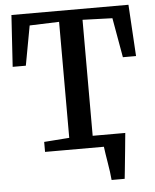

<svg xmlns="http://www.w3.org/2000/svg" viewBox="-61 -794 825 1024"><g transform="rotate(-5 352.0 -281.5)"><path d="M371 -63.5H550.5V-35.5H371ZM494.5 180Q493 161 489.8 136.8Q486.5 112.5 482.2 87.2Q478 62 474.5 39.2Q471 16.5 469 0L425.5 -63.5H589Q587 -45 584.8 -20.5Q582.5 4 579.8 31.5Q577 59 574.2 86.5Q571.5 114 569 138.2Q566.5 162.5 564.5 180ZM289 -63.5V-684.5L131 -679L92 -467H21.5L39 -743H665.5L682 -467H611.5L574 -679L414.5 -684.5V-63.5L551 -53.5V0H154V-53.5Z"/></g></svg>

Font: Merriweather SemiBold
Style: Regular
Weight: 600
Version: Version 2.100